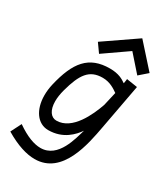

<svg xmlns="http://www.w3.org/2000/svg" viewBox="-229 -861 1011 1159"><g transform="rotate(30 276.0 -282.0)"><path d="M408.6 -760.2 187 -607.9 229.4 -548.3 395 -663.5 494.6 -550.7 551.7 -600.5ZM155.3 -251C189.9 -377.9 228.5 -434.6 321.8 -434.6C372.6 -434.6 408.2 -409.7 432.6 -392.6L410.6 -296.9C382.3 -215.8 317.9 -70.3 207.5 -70.3C169.4 -70.3 143.1 -106.4 143.1 -168.9C143.1 -192.9 147 -220.2 155.3 -251ZM527.8 -489.3 452.1 -501C451.2 -491.2 449.7 -480.5 447.3 -469.2C423.8 -485.4 393.1 -504.9 331.5 -504.9C184.6 -504.9 119.1 -420.9 78.1 -246.1C71.8 -218.8 68.8 -192.4 68.8 -167.5C68.8 -68.4 117.7 3.9 193.4 3.9C296.9 3.9 354.5 -60.1 382.8 -101.1C364.3 -41 330.6 120.6 206.5 120.6C163.1 120.6 107.9 101.6 37.1 52.2L0 125.5C84.5 175.8 153.3 196.3 209.5 196.3C402.8 196.3 445.8 -48.3 469.2 -173.8Z"/></g></svg>

Font: Fantasque Sans Mono
Style: RegItalic
Weight: 400
Italic angle: -11°
Monospace: yes
Designer: Jany Belluz
Version: Version 1.6.3